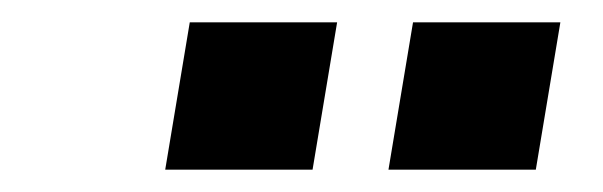

<svg xmlns="http://www.w3.org/2000/svg" viewBox="-20 -756 540 172"><path d="M328 -604 350 -736H482L460 -604ZM128 -604 150 -736H282L260 -604Z"/></svg>

Font: Iosevka SS04 Extrabold Oblique
Style: Regular
Weight: 800
Italic angle: -9°
Monospace: yes
Designer: Belleve Invis
Foundry: Belleve Invis
Version: Version 19.0.0; ttfautohint (v1.8.4)